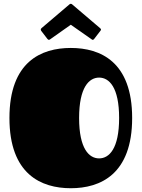

<svg xmlns="http://www.w3.org/2000/svg" viewBox="-20 -978 750 1017"><path d="M355 19C512 19 680 -55 680 -353C680 -651 512 -724 355 -724C198 -724 30 -651 30 -353C30 -55 198 19 355 19ZM399 -353C399 -516 452 -567 505 -567C558 -567 611 -516 611 -353C611 -190 558 -139 505 -139C452 -139 399 -190 399 -353ZM465 -770C467 -768 469 -767 471 -767C474 -767 476 -768 479 -772L512 -815C514 -817 515 -820 515 -822C515 -824 513 -826 510 -829L362 -955C360 -956 359 -958 355 -958C352 -958 350 -956 348 -955L200 -829C197 -826 196 -824 196 -822C196 -820 197 -817 198 -815L231 -772C234 -768 237 -767 239 -767C241 -767 243 -768 246 -770L355 -847Z"/></svg>

Font: Fascinate
Style: Regular
Weight: 900
Designer: Astigmatic (AOETI)
Foundry: Astigmatic (AOETI)
Version: Version 1.000